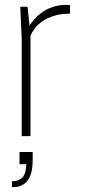

<svg xmlns="http://www.w3.org/2000/svg" viewBox="-20 -558 349 787"><path d="M105 0H69V-400L63 -530H93L101 -453Q110 -467 123.5 -482Q137 -497 155.5 -509.5Q174 -522 198 -530Q222 -538 252 -538Q256 -538 259.5 -537.5Q263 -537 267 -537V-502Q229 -502 201 -493Q173 -484 153.5 -470.5Q134 -457 122.5 -441.5Q111 -426 105 -412ZM33 209H29V185Q55 185 70.5 171Q86 157 88 115H60V65H114V98Q114 209 33 209Z"/></svg>

Font: Tanohe Sans ExtraLight
Style: Regular
Weight: 250
Designer: Village Type and Design LLC & Cristiano Sobral
Foundry: Cooper Hewitt Smithsonian Design Museum
Version: Version 1.00;September 29, 2021;FontCreator 13.0.0.2655 64-b